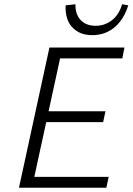

<svg xmlns="http://www.w3.org/2000/svg" viewBox="-20 -881 622 901"><path d="M479 0H69L212 -658H564L554 -607H262L141 -51H490ZM156 -308 167 -359H475L464 -308ZM413 -716Q354 -716 319.5 -752.5Q285 -789 288 -856L334 -861Q333 -815 358 -787.5Q383 -760 429 -760Q471 -760 504.5 -785.5Q538 -811 553 -861L582 -856Q561 -789 517 -752.5Q473 -716 413 -716Z"/></svg>

Font: Ysabeau Office Light
Style: Italic
Weight: 300
Italic angle: -12°
Designer: Christian Thalmann (Catharsis Fonts)
Version: Version 2.001;gftools[0.9.30]; featfreeze: tnum,lnum,ss02